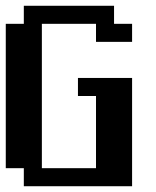

<svg xmlns="http://www.w3.org/2000/svg" viewBox="-20 -645 540 665"><path d="M0 -562.5H62.5V-625H375V-562.5H437.5V-500H312.5V-562.5H125V-62.5H312.5V-312.5H250V-375H437.5V0H62.5V-62.5H0Z"/></svg>

Font: NeoDunggeunmo Code
Style: Regular
Weight: 400
Monospace: yes
Version: Version 1.600